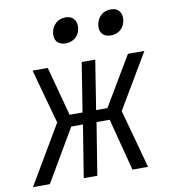

<svg xmlns="http://www.w3.org/2000/svg" viewBox="-110 -847 810 920"><g transform="rotate(-10 295.5 -387.0)"><path d="M-24 0 144 -285 71 -550H145L209 -311H272L310 -550H376L338 -311H393L535 -550H615L458 -285L536 0H460L394 -254H330L289 0H223L264 -254H207L58 0ZM471 -651Q443 -651 429 -667Q415 -683 419 -711Q424 -740 443 -757Q462 -774 490 -774Q518 -774 531.5 -757Q545 -740 541 -711Q536 -683 517 -667Q498 -651 471 -651ZM251 -651Q223 -651 209 -667Q195 -683 199 -711Q204 -740 223 -757Q242 -774 270 -774Q297 -774 311 -757Q325 -740 321 -711Q317 -683 297.5 -667Q278 -651 251 -651Z"/></g></svg>

Font: JetBrains Mono NL Light
Style: Italic
Weight: 300
Italic angle: -9°
Designer: Philipp Nurullin, Konstantin Bulenkov
Foundry: JetBrains
Version: Version 2.304; ttfautohint (v1.8.4.7-5d5b)